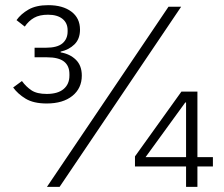

<svg xmlns="http://www.w3.org/2000/svg" viewBox="-20 -724 869 744"><path d="M157 -539Q202 -539 222 -556Q242 -573 242 -602V-607Q242 -635 222 -651Q202 -667 166 -667Q133 -667 112 -655Q91 -643 76 -621L44 -646Q61 -670 90.5 -687Q120 -704 167 -704Q223 -704 256.5 -679Q290 -654 290 -609Q290 -573 268.5 -552Q247 -531 215 -524V-521Q251 -515 274 -492.5Q297 -470 297 -431Q297 -382 260.5 -352.5Q224 -323 161 -323Q110 -323 79.5 -341.5Q49 -360 31 -385L65 -410Q81 -388 102 -374Q123 -360 161 -360Q204 -360 226.5 -379Q249 -398 249 -431V-437Q249 -469 228 -485.5Q207 -502 162 -502H114V-539ZM162 0 633 -698H682L211 0ZM701 0V-79H503V-118L683 -369H745V-115H805V-79H745V0ZM701 -327H698L544 -115H701Z"/></svg>

Font: IBM Plex Sans KR Light
Style: Regular
Weight: 300
Designer: Mike Abbink; Paul van der Laan; Pieter van Rosmalen; Wujin Sim; Chorong Kim; Dohee Lee;
Foundry: Sandoll Inc.
Version: Version 1.001